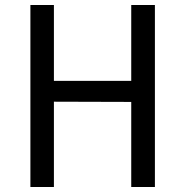

<svg xmlns="http://www.w3.org/2000/svg" viewBox="-20 -745 738 765"><path d="M502.9 -725.1H597.2V0H502.9V-338.9L194.8 -339.8V0H101.1V-725.1H194.8V-422.9H502.9Z"/></svg>

Font: Stilu
Style: Regular
Weight: 400
Designer: Genilson Lima Santos
Foundry: Genilson Lima Santos
Version: Version 1.200;PS 001.200;hotconv 1.0.88;makeotf.lib2.5.64775